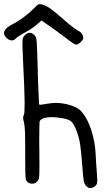

<svg xmlns="http://www.w3.org/2000/svg" viewBox="-90 -917 518 942"><path d="M238.8 -726.6Q224.1 -737.8 200.2 -755.4Q176.8 -772.9 158.2 -785.6Q143.6 -795.9 113.3 -816.4Q106 -809.6 90.3 -796.4Q81.1 -788.1 64 -776.4Q46.9 -765.1 32.7 -757.8Q18.6 -750 5.4 -741.7Q-7.8 -733.4 -11.7 -729Q-21 -718.3 -33.7 -718.8Q-46.9 -719.7 -58.1 -731Q-69.8 -742.7 -70.3 -754.4Q-70.3 -760.3 -67.9 -765.6Q-59.6 -782.7 -25.4 -799.8Q0.5 -813 29.3 -835Q58.6 -856.9 79.1 -878.4Q91.8 -892.1 97.7 -895Q104 -897.9 114.7 -895.5Q131.8 -892.1 155.8 -876Q179.2 -859.4 225.1 -818.8Q246.6 -799.8 266.6 -784.7Q286.6 -769 292.5 -766.6Q304.2 -761.7 311 -752Q318.4 -742.2 318.4 -731.4Q318.4 -722.7 305.7 -710.4Q293.5 -698.7 285.2 -698.2Q284.2 -697.8 283.7 -697.8Q279.8 -697.8 266.6 -706.1Q253.4 -714.8 238.8 -726.6ZM331.1 -6.3Q323.7 -14.2 320.8 -30.3Q317.9 -46.4 314 -100.1Q308.1 -176.3 303.2 -208.5Q298.3 -240.2 287.6 -270Q272.5 -312 256.3 -323.7Q240.2 -335.4 192.4 -340.3Q176.8 -342.3 163.1 -342.3Q146.5 -342.3 133.3 -339.4Q109.9 -334.5 104.5 -321.8Q103.5 -318.8 103 -276.9Q102.5 -255.4 102.5 -231Q102.5 -222.7 102.5 -214.4Q102.5 -197.3 103 -178.7Q103.5 -132.8 103.5 -103.5Q103.5 -74.7 103 -63Q102.1 -39.1 96.2 -30.8Q85 -15.6 67.4 -15.6Q66.4 -15.6 64.9 -15.6Q45.9 -17.1 37.1 -34.7Q35.2 -38.6 34.2 -77.1Q33.7 -103 33.7 -134.3Q33.7 -149.9 33.7 -166.5Q33.7 -182.6 33.7 -197.3Q33.7 -240.2 32.7 -266.6Q31.2 -301.8 27.8 -315.9Q23.9 -330.6 23.4 -338.9Q23.4 -346.7 26.9 -352.5Q30.8 -359.4 30.8 -406.7Q30.8 -412.1 30.8 -418Q30.3 -475.6 23.4 -612.3Q22.5 -639.2 21.5 -658.7Q20.5 -677.7 20 -690.9Q20 -695.3 20 -699.2Q20 -723.1 22.5 -730Q24.9 -737.8 33.2 -745.6Q45.4 -756.8 56.6 -756.3Q59.6 -756.3 63 -755.4Q70.8 -752.9 79.1 -744.6Q86.4 -736.8 88.4 -725.1Q90.8 -713.9 91.8 -678.7Q92.8 -656.7 94.2 -608.9Q95.7 -561 96.7 -515.6Q98.1 -470.7 100.1 -437.5Q101.6 -404.8 102.5 -403.8Q103.5 -402.3 115.7 -403.8Q127.4 -405.3 143.1 -408.2Q162.6 -412.1 183.1 -412.1Q210.4 -412.1 239.3 -405.3Q290 -393.1 310.5 -368.7Q339.4 -335.4 357.9 -278.8Q376.5 -221.7 379.4 -159.2Q380.4 -136.2 382.3 -107.4Q384.3 -79.1 385.7 -62.5Q387.2 -47.4 387.2 -36.6Q387.2 -24.4 385.7 -17.6Q382.3 -4.9 368.7 1.5Q357.4 7.3 348.6 5.4Q340.3 3.9 331.1 -6.3Z"/></svg>

Font: Casuwalt
Style: Regular
Weight: 400
Designer: Walter E Stewart
Version: 0.1